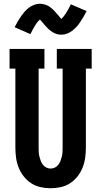

<svg xmlns="http://www.w3.org/2000/svg" viewBox="-20 -996 540 1024"><path d="M250 8Q223 8 196 2Q169 -4 146 -19Q123 -34 106 -56Q89 -78 79 -103.5Q69 -129 65.5 -156Q62 -183 62 -210V-630H31V-735H217V-630H186V-210Q186 -198 186.5 -186Q187 -174 190 -162Q193 -150 197 -139Q201 -128 208.5 -118Q216 -108 227 -102.5Q238 -97 250 -97Q262 -97 273 -102.5Q284 -108 291.5 -118Q299 -128 303 -139Q307 -150 310 -162Q313 -174 313.5 -186Q314 -198 314 -210V-630H283V-735H469V-630H438V-210Q438 -183 434.5 -156Q431 -129 421 -103.5Q411 -78 394 -56Q377 -34 354 -19Q331 -4 304 2Q277 8 250 8ZM307 -811Q294 -811 282.5 -814.5Q271 -818 260.5 -824.5Q250 -831 240.5 -839.5Q231 -848 223.5 -856.5Q216 -865 207 -876Q198 -887 193 -892Q180 -881 168.5 -862.5Q157 -844 142 -814L58 -851Q67 -869 76 -884Q85 -899 93.5 -911Q102 -923 111.5 -934Q121 -945 133.5 -954.5Q146 -964 161.5 -970Q177 -976 193 -976Q199 -976 205 -975Q211 -974 217 -972.5Q223 -971 229 -968.5Q235 -966 240 -963Q245 -960 249.5 -956.5Q254 -953 259 -948.5Q264 -944 268.5 -939.5Q273 -935 276.5 -930.5Q280 -926 284 -922Q288 -918 292 -913Q296 -908 300 -903Q304 -898 307 -895Q320 -907 331.5 -925Q343 -943 358 -973L442 -937Q433 -919 424 -904Q415 -889 406.5 -876.5Q398 -864 388.5 -853.5Q379 -843 366.5 -833Q354 -823 338.5 -817Q323 -811 307 -811Z"/></svg>

Font: Iosevka Slab Extrabold
Style: Regular
Weight: 800
Monospace: yes
Designer: Belleve Invis
Foundry: Belleve Invis
Version: Version 11.1.1; ttfautohint (v1.8.3)